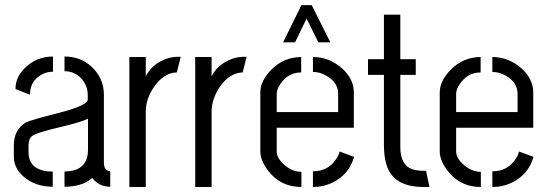

<svg xmlns="http://www.w3.org/2000/svg" viewBox="-20 -746 2186 766"><path d="M35.2 -121.1Q35.2 -68.4 86.9 -31.2Q130.9 -1 190.4 -1V-61.5Q111.3 -61.5 96.7 -115.2Q93.8 -126 93.8 -136.7V-168Q94.7 -190.4 105.5 -201.2Q120.1 -215.8 221.7 -239.3Q303.7 -258.8 331.1 -272.5V-149.4Q331.1 -68.4 250 -62.5Q243.2 -61.5 237.3 -61.5V-1Q306.6 -1 345.7 -34.2Q346.7 -35.2 347.7 -36.1Q375 -1 419.9 -1V-62.5Q395.5 -64.5 394.5 -94.7V-368.2Q394.5 -433.6 345.7 -479.5Q301.8 -520.5 237.3 -520.5V-461.9Q284.2 -461.9 312.5 -422.9Q330.1 -398.4 330.1 -367.2V-349.6Q331.1 -325.2 211.9 -294.9Q100.6 -266.6 84 -257.8Q36.1 -230.5 35.2 -167ZM42 -390.6 99.6 -368.2Q99.6 -423.8 147.5 -449.2Q168 -460 191.4 -460V-520.5Q125 -520.5 78.1 -473.6Q41 -436.5 42 -390.6Z M496.1 0V-518.6H561.5V-441.4Q582 -483.4 629.9 -505.9Q659.2 -519.5 690.4 -519.5H701.2L685.5 -457Q633.8 -456.1 593.8 -398.4Q561.5 -350.6 561.5 -299.8V0Z M758.8 0V-518.6H824.2V-441.4Q844.7 -483.4 892.6 -505.9Q921.9 -519.5 953.1 -519.5H963.9L948.2 -457Q896.5 -456.1 856.4 -398.4Q824.2 -350.6 824.2 -299.8V0Z M1109.4 -577.1 1182.6 -725.6H1223.6L1297.9 -577.1H1250L1203.1 -671.9L1157.2 -577.1ZM1018.6 -141.6V-378.9Q1019.5 -423.8 1061.5 -466.8Q1110.4 -517.6 1181.6 -518.6V-457Q1129.9 -457 1098.6 -411.1Q1084 -389.6 1084 -371.1V-298.8H1329.1V-371.1Q1329.1 -418 1281.2 -444.3Q1255.9 -459 1228.5 -459V-518.6Q1294.9 -518.6 1347.7 -470.7Q1390.6 -429.7 1391.6 -379.9V-236.3H1084V-141.6Q1084 -113.3 1118.2 -85Q1148.4 -60.5 1182.6 -60.5V0Q1095.7 0 1044.9 -71.3Q1018.6 -109.4 1018.6 -141.6ZM1228.5 0V-62.5Q1290 -62.5 1322.3 -113.3Q1332 -127.9 1335 -141.6L1392.6 -120.1Q1373 -50.8 1308.6 -18.6Q1271.5 0 1228.5 0Z M1448.2 -447.3V-509.8H1511.7V-687.5H1577.1V-509.8H1638.7V-447.3H1577.1V-159.2Q1577.1 -86.9 1626 -70.3Q1645.5 -64.5 1670.9 -64.5H1679.7L1693.4 0H1667Q1547.9 -1 1521.5 -89.8Q1511.7 -122.1 1511.7 -168.9V-447.3Z M1734.4 -141.6V-378.9Q1735.4 -423.8 1777.3 -466.8Q1826.2 -517.6 1897.5 -518.6V-457Q1845.7 -457 1814.5 -411.1Q1799.8 -389.6 1799.8 -371.1V-298.8H2044.9V-371.1Q2044.9 -418 1997.1 -444.3Q1971.7 -459 1944.3 -459V-518.6Q2010.7 -518.6 2063.5 -470.7Q2106.4 -429.7 2107.4 -379.9V-236.3H1799.8V-141.6Q1799.8 -113.3 1834 -85Q1864.3 -60.5 1898.4 -60.5V0Q1811.5 0 1760.7 -71.3Q1734.4 -109.4 1734.4 -141.6ZM1944.3 0V-62.5Q2005.9 -62.5 2038.1 -113.3Q2047.9 -127.9 2050.8 -141.6L2108.4 -120.1Q2088.9 -50.8 2024.4 -18.6Q1987.3 0 1944.3 0Z"/></svg>

Font: Post No Bills Colombo
Style: Medium
Weight: 600
Designer: Kosala Senevirathne, Siva Puranthara, Lasantha Premarathna, Tharique Azeez
Foundry: Mooniak
Version: Version 1.220 ; ttfautohint (v1.5)